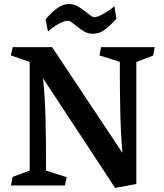

<svg xmlns="http://www.w3.org/2000/svg" viewBox="-20 -906 799 938"><path d="M125 -72.8V-603.5L33.2 -635.3L42 -675.8H234.4L578.1 -159.2Q569.8 -258.3 567.6 -356.9Q565.4 -455.6 565.4 -604L465.8 -635.3L474.1 -675.8H735.8L728.5 -634.8L646 -603V-7.3L542.5 12.2L190.4 -523.4Q200.2 -423.3 202.6 -323Q205.1 -222.7 205.1 -72.3L305.7 -40.5L296.9 0H33.7L41.5 -41.5ZM202.6 -812Q224.6 -836.4 241.2 -851.6Q257.8 -866.7 276.9 -876.5Q295.9 -886.2 317.4 -886.2Q340.8 -886.2 360.1 -875.2Q379.4 -864.3 403.3 -844.7Q417 -833.5 425.5 -827.9Q434.1 -822.3 441.4 -822.3Q455.6 -822.3 483.6 -837.6Q511.7 -853 539.1 -875.5L548.8 -814.5Q516.6 -778.8 490.7 -760Q464.8 -741.2 434.1 -741.2Q410.6 -741.2 391.6 -752Q372.6 -762.7 349.6 -782.2Q334.5 -794.4 326.4 -799.6Q318.4 -804.7 311 -804.7Q295.4 -804.7 266.4 -789.3Q237.3 -773.9 214.4 -751.5Z"/></svg>

Font: Vesper Libre Medium
Style: Regular
Weight: 500
Designer: Robert Keller & Kimya Gandhi
Foundry: Mota Italic
Version: Version 1.058